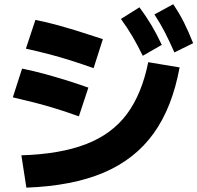

<svg xmlns="http://www.w3.org/2000/svg" viewBox="-20 -872 923 898"><path d="M80 -145.6Q261.1 -151.1 382.2 -197.8Q503.3 -244.4 573.3 -338.3Q643.3 -432.2 673.3 -581.1L820 -556.7Q785.6 -368.9 698.3 -247.8Q611.1 -126.7 464.4 -64.4Q317.8 -2.2 103.3 5.6ZM348.9 -327.8Q293.3 -347.8 243.3 -363.3Q193.3 -378.9 143.3 -391.7Q93.3 -404.4 40 -416.7L83.3 -551.1Q137.8 -540 186.7 -526.7Q235.6 -513.3 286.1 -497.8Q336.7 -482.2 393.3 -462.2ZM417.8 -553.3Q361.1 -573.3 310 -589.4Q258.9 -605.6 207.8 -618.9Q156.7 -632.2 101.1 -644.4L145.6 -778.9Q201.1 -767.8 251.1 -753.9Q301.1 -740 352.8 -723.9Q404.4 -707.8 461.1 -688.9ZM647.8 -611.1Q623.3 -661.1 599.4 -701.7Q575.6 -742.2 545.6 -783.3L632.2 -837.8Q662.2 -797.8 687.8 -755Q713.3 -712.2 736.7 -662.2ZM795.6 -626.7Q773.3 -677.8 751.7 -720Q730 -762.2 702.2 -804.4L790 -852.2Q818.9 -810 840.6 -766.7Q862.2 -723.3 883.3 -670Z"/></svg>

Font: Paperlogy 8 ExtraBold
Style: Regular
Weight: 800
Designer: redesigned by Lee Juim, glyphs from Gmarket Sans & Montserrat
Foundry: PT&
Version: Version 1.001